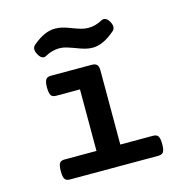

<svg xmlns="http://www.w3.org/2000/svg" viewBox="-97 -733 795 824"><g transform="rotate(-15 300.0 -321.0)"><path d="M290.5 -625Q312.5 -616.7 328.1 -612.3Q343.8 -607.9 359.4 -607.9Q390.6 -607.9 420.9 -624.5Q426.8 -627.4 431.6 -627.4Q445.3 -627.4 456.5 -608.4Q463.4 -596.2 463.4 -585.4Q463.4 -573.7 454.1 -566.4Q426.3 -542.5 402.1 -531.7Q377.9 -521 355.5 -521Q337.9 -521 321.5 -525.4Q305.2 -529.8 282.7 -538.6Q258.8 -547.4 244.4 -551.5Q230 -555.7 214.8 -555.7Q182.6 -555.7 152.3 -538.6Q147 -535.6 142.1 -535.6Q128.4 -535.6 117.7 -555.2Q110.4 -568.4 110.4 -578.1Q110.4 -589.8 119.1 -597.2Q147.5 -621.1 171.6 -631.6Q195.8 -642.1 218.3 -642.1Q235.8 -642.1 252.9 -637.7Q270 -633.3 290.5 -625ZM255.4 -362.3H151.4Q142.6 -362.3 137 -364.3Q131.3 -366.2 127.9 -370.6Q120.6 -380.9 120.6 -406.7Q120.6 -432.1 127.9 -442.4Q131.3 -447.3 137 -449.2Q142.6 -451.2 151.4 -451.2H330.6Q347.2 -451.2 354.2 -443.8Q361.3 -436.5 361.3 -419.4V-88.9H504.9Q513.7 -88.9 519.5 -86.9Q525.4 -85 528.8 -80.1Q535.6 -70.3 535.6 -44.4Q535.6 -18.6 528.8 -8.8Q525.4 -3.9 519.5 -2Q513.7 0 504.9 0H115.7Q106.4 0 100.8 -2Q95.2 -3.9 91.8 -8.8Q85 -18.6 85 -44.4Q85 -70.3 91.8 -80.1Q95.2 -85 100.8 -86.9Q106.4 -88.9 115.7 -88.9H255.4Z"/></g></svg>

Font: Courier Prime SemiBold
Style: Regular
Weight: 600
Designer: Alan Dague-Greene
Foundry: Quote-Unquote Apps
Version: Version 1.202